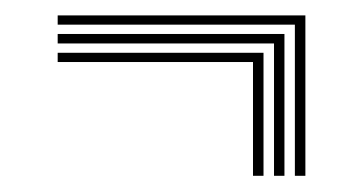

<svg xmlns="http://www.w3.org/2000/svg" viewBox="-20 -494 460 243"><path d="M366.5 -271.5H353.2V-462.8H53V-474.5H366.5ZM340 -271.5H326.8V-439H53V-451H340ZM313.5 -271.5H300.2V-415.5H53V-427.2H313.5Z"/></svg>

Font: Big Shoulders Inline Display
Style: Regular
Weight: 400
Designer: Patric King
Foundry: XO Type Co
Version: Version 1.000